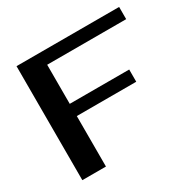

<svg xmlns="http://www.w3.org/2000/svg" viewBox="-154 -860 1028 1021"><g transform="rotate(-30 360.0 -350.0)"><path d="M215 -625V-385H580V-310H215V0H70V-700H700V-625Z"/></g></svg>

Font: Prosto One
Style: Regular
Weight: 400
Designer: Pavel Emelyanov and Jovanny lemonad
Foundry: Pavel Emelyanov and Jovanny Lemonad
Version: Version 1.001